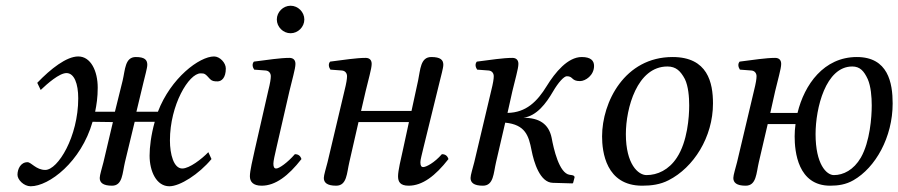

<svg xmlns="http://www.w3.org/2000/svg" viewBox="-20 -638 3135 670"><path d="M408 -357 381 -248H312C317 -273 321 -298 321 -332C321 -390 297 -441 253 -441C212 -441 157 -398 110 -349L122 -324C145 -346 187 -383 212 -383C239 -383 253 -346 253 -295C253 -161 182 -45 138 -45C106 -45 89 -72 76 -72C52 -72 41 -48 41 -28C41 -11 63 12 87 12C151 12 263 -73 303 -213L374 -212L341 -72C336 -52 328 -27 328 -17C328 -1 339 10 371 10C408 10 407 -34 416 -72L450 -213H520C507 -167 502 -124 502 -95C502 -40 526 12 571 12C608 12 674 -30 718 -83L707 -107C684 -83 641 -50 616 -50C586 -50 573 -100 573 -148C573 -272 639 -382 680 -382C694 -382 696 -381 713 -362C720 -355 727 -354 739 -354C753 -354 768 -366 768 -399C768 -419 747 -441 727 -441C676 -441 576 -366 531 -248H456L481 -352C485 -370 494 -400 494 -412C494 -429 485 -439 454 -439C416 -439 417 -395 408 -357Z M990 -320C999 -359 1011 -398 1011 -415C1011 -429 1003 -436 990 -436C958 -436 913 -429 866 -423C859 -415 861 -404 867 -395L907 -392C919 -391 925 -382 925 -372C925 -363 923 -349 916 -321L869 -115C862 -83 852 -42 852 -23C852 -4 863 10 893 10C941 10 986 -24 1032 -83C1029 -92 1023 -100 1009 -100C983 -70 954 -50 944 -50C937 -50 934 -55 934 -67C934 -76 939 -98 945 -124ZM946 -570C946 -544 968 -522 994 -522C1020 -522 1042 -544 1042 -570C1042 -596 1020 -618 994 -618C968 -618 946 -596 946 -570Z M1123 -72C1118 -52 1110 -27 1110 -17C1110 -1 1121 10 1153 10C1191 10 1190 -34 1199 -72L1231 -212H1407L1386 -115C1379 -84 1369 -42 1369 -23C1369 -4 1376 10 1406 10C1454 10 1499 -24 1545 -83C1542 -92 1536 -100 1522 -100C1496 -70 1467 -55 1457 -55C1450 -55 1447 -60 1447 -72C1447 -81 1452 -98 1458 -124L1514 -352C1518 -370 1527 -400 1527 -412C1527 -429 1517 -439 1485 -439C1447 -439 1447 -395 1439 -357L1416 -251H1240L1256 -320C1265 -359 1277 -398 1277 -415C1277 -429 1269 -436 1256 -436C1224 -436 1179 -429 1132 -423C1125 -415 1127 -404 1133 -395L1173 -392C1185 -391 1191 -382 1191 -372C1191 -363 1189 -349 1182 -321Z M2004 -355C2023 -355 2053 -375 2053 -408C2053 -426 2042 -439 2010 -439C1961 -439 1917 -385 1888 -338C1855 -284 1816 -245 1751 -244L1768 -320C1777 -359 1789 -398 1789 -415C1789 -429 1781 -436 1768 -436C1736 -436 1691 -429 1644 -423C1637 -415 1639 -404 1645 -395L1685 -392C1697 -391 1703 -382 1703 -372C1703 -363 1701 -349 1694 -321L1635 -72C1630 -52 1622 -27 1622 -17C1622 -1 1633 10 1665 10C1703 10 1702 -34 1711 -72L1743 -210C1813 -203 1825 -165 1835 -113C1843 -72 1864 -1 1909 0L1978 2L1980 0L1985 -19C1985 -25 1980 -26 1975 -27L1968 -28C1931 -33 1912 -119 1905 -157C1895 -206 1861 -227 1807 -227C1853 -234 1885 -276 1910 -319C1928 -350 1948 -372 1958 -372C1981 -372 1973 -355 2004 -355Z M2081 -162C2081 -109 2094 10 2221 10C2253 10 2284 6 2313 -9C2400 -53 2468 -159 2468 -277C2468 -349 2450 -439 2327 -439C2160 -439 2081 -282 2081 -162ZM2164 -170C2164 -260 2203 -406 2309 -406C2339 -406 2355 -390 2370 -362C2382 -337 2385 -300 2385 -270C2385 -230 2379 -144 2342 -88C2314 -45 2274 -27 2236 -27C2207 -27 2164 -65 2164 -170Z M2552 -72C2547 -52 2539 -27 2539 -17C2539 -1 2550 10 2582 10C2620 10 2619 -34 2628 -72L2659 -205H2756C2754 -190 2753 -176 2753 -162C2753 -109 2764 10 2877 10C2905 10 2932 6 2958 -9C3035 -53 3095 -159 3095 -277C3095 -349 3079 -439 2970 -439C2855 -439 2787 -343 2763 -244H2668L2685 -320C2694 -359 2706 -398 2706 -415C2706 -429 2698 -436 2685 -436C2653 -436 2608 -429 2561 -423C2554 -415 2556 -404 2562 -395L2602 -392C2614 -391 2620 -382 2620 -372C2620 -363 2618 -349 2611 -321ZM2826 -170C2826 -260 2861 -406 2954 -406C2981 -406 2995 -390 3008 -362C3019 -337 3022 -300 3022 -270C3022 -230 3016 -144 2984 -88C2959 -45 2923 -27 2890 -27C2864 -27 2826 -65 2826 -170Z"/></svg>

Font: Libertinus Serif
Style: Italic
Weight: 400
Italic angle: -12°
Designer: Philipp H. Poll, Khaled Hosny
Foundry: Caleb Maclennan
Version: Version 7.050;RELEASE